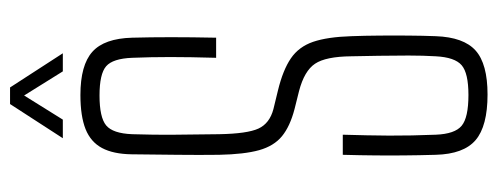

<svg xmlns="http://www.w3.org/2000/svg" viewBox="-324 -661 990 382"><g transform="rotate(-90 171.0 -470.0)"><path d="M174 5Q111 5 83.2 -18.8Q55.5 -42.5 54 -98Q53 -133 52.8 -161.2Q52.5 -189.5 52.8 -218Q53 -246.5 54 -283H94Q92.5 -234.5 92.2 -190.8Q92 -147 94 -98Q95.5 -60 111.8 -46.5Q128 -33 173 -33Q216.5 -33 232.2 -46.5Q248 -60 250 -98Q251.5 -122.5 251.5 -152.2Q251.5 -182 251 -211.8Q250.5 -241.5 250 -266Q249.5 -317 235.2 -338.2Q221 -359.5 181 -370L145 -379Q110.5 -388 91 -404Q71.5 -420 63.2 -449.5Q55 -479 54 -529Q53.5 -567.5 54 -612.5Q54.5 -657.5 55 -703Q55.5 -739.5 67.5 -762Q79.5 -784.5 105.2 -794.8Q131 -805 173 -805Q232.5 -805 259 -781.2Q285.5 -757.5 287 -702Q288 -665.5 288 -624.8Q288 -584 287 -535H247Q248.5 -587 248.5 -626.2Q248.5 -665.5 247 -702Q245.5 -740.5 230.2 -753.8Q215 -767 172 -767Q128.5 -767 112.5 -753.8Q96.5 -740.5 95 -702Q93.5 -656.5 94 -615.8Q94.5 -575 95 -529Q96 -473 106.2 -450.8Q116.5 -428.5 145 -421L182 -412Q223 -402 246 -386.2Q269 -370.5 278.8 -342Q288.5 -313.5 290 -266Q291 -239.5 291.2 -210.2Q291.5 -181 291.2 -152.2Q291 -123.5 290 -98Q288 -42.5 261.5 -18.8Q235 5 174 5ZM87 -840 155 -945H188L256 -840H220L172 -917L124 -840Z"/></g></svg>

Font: Big Shoulders Text SC Thin
Style: Regular
Weight: 100
Designer: Patric King
Foundry: XO Type Co
Version: Version 2.002